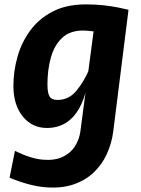

<svg xmlns="http://www.w3.org/2000/svg" viewBox="-20 -576 640 874"><path d="M23.5 233 48 111Q120 146 173.8 150.8Q227.5 155.5 264 138.8Q300.5 122 320.8 90.5Q341 59 346 21.5L411 -471L419 -545.5L565 -531.5L495.5 22.5Q488.5 76.5 466.2 125.2Q444 174 405.2 210.2Q366.5 246.5 311.5 264.5Q256.5 282.5 184.8 276.2Q113 270 23.5 233ZM193.5 6.5Q126 6.5 83.5 -46Q41 -98.5 41 -185Q41 -251.5 59.5 -317.2Q78 -383 117.5 -437Q157 -491 219.8 -523.5Q282.5 -556 370.5 -556Q416 -556 453 -551.8Q490 -547.5 518.2 -541.8Q546.5 -536 565 -531.5L457 -421.5Q448 -425 434.8 -428Q421.5 -431 407 -433Q392.5 -435 379.5 -436Q366.5 -437 358 -437Q298 -437 262.5 -403.2Q227 -369.5 211.5 -313.8Q196 -258 196 -192Q196 -152 205.8 -136.5Q215.5 -121 242 -121Q293.5 -121 328.8 -164Q364 -207 388.5 -266L399 -229.5L378 -190.5Q365 -125.5 339.8 -81.5Q314.5 -37.5 277.8 -15.5Q241 6.5 193.5 6.5Z"/></svg>

Font: Spline Sans Mono
Style: Italic
Weight: 400
Italic angle: -4°
Monospace: yes
Designer: Eben Sorkin, Mirko Velimirovic
Foundry: Sorkin Type
Version: Version 1.004